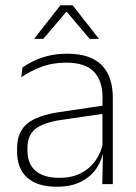

<svg xmlns="http://www.w3.org/2000/svg" viewBox="-20 -701 518 731"><path d="M369.5 0 372 -125 370 -131.5V-290L370.5 -328Q370.5 -394.5 337 -428.5Q303.5 -462.5 232.5 -462.5Q178.5 -462.5 135.2 -445.5Q92 -428.5 61 -407L65.5 -444Q82 -456 106.8 -468.2Q131.5 -480.5 164 -488.5Q196.5 -496.5 237 -496.5Q282 -496.5 314.8 -485Q347.5 -473.5 368.5 -451.8Q389.5 -430 399.5 -399Q409.5 -368 409.5 -328.5V0ZM196 10Q123.5 10 84.2 -24.2Q45 -58.5 45 -124V-136.5Q45 -197.5 83 -229.8Q121 -262 208 -274.5L379.5 -300L381.5 -269L213.5 -244.5Q145 -234.5 114.8 -210Q84.5 -185.5 84.5 -138.5V-128Q84.5 -77 115.5 -50.5Q146.5 -24 206 -24Q254.5 -24 289.2 -42.2Q324 -60.5 345.2 -91.8Q366.5 -123 373 -162L383.5 -131H374.5Q369.5 -94 348.5 -61.8Q327.5 -29.5 289.5 -9.8Q251.5 10 196 10ZM210 -681H256.5L356 -554V-553H321.5L235 -655H231.5L145 -553H110.5V-554Z"/></svg>

Font: Anek Bangla Medium ExtraLight
Style: Regular
Weight: 250
Version: Version 1.003